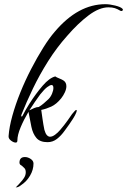

<svg xmlns="http://www.w3.org/2000/svg" viewBox="-20 -681 607 917"><path d="M55 0Q45 0 32.5 -9.5Q20 -19 21 -31Q24 -74 39 -128Q54 -182 77 -239Q100 -296 128.5 -351Q157 -406 186 -452.5Q215 -499 242 -530Q353 -661 483 -661Q504 -661 530 -654.5Q556 -648 564 -640Q567 -637 567 -635Q567 -631 563 -629Q559 -627 554 -630Q541 -638 528.5 -642Q516 -646 498 -646Q454 -646 403 -607.5Q352 -569 301 -510Q251 -454 210 -389Q169 -324 137.5 -258.5Q106 -193 83 -135Q80 -127 82.5 -125Q85 -123 87 -127Q94 -141 102 -155Q110 -169 120 -185Q152 -235 184 -272Q216 -309 244 -316Q249 -312 263 -306.5Q277 -301 284 -296Q297 -287 297 -269Q297 -256 290 -240.5Q283 -225 272 -211Q249 -183 225 -172Q201 -161 177 -156Q179 -142 183 -113.5Q187 -85 192 -61Q197 -43 204 -35.5Q211 -28 219 -28Q230 -28 243 -37.5Q256 -47 267 -60Q287 -83 303.5 -106.5Q320 -130 324 -136Q340 -156 344 -156Q349 -156 344 -143Q339 -130 328 -113Q321 -102 311 -87.5Q301 -73 289 -57Q272 -33 252 -17.5Q232 -2 207 -2Q171 -2 154 -22Q137 -42 130 -75Q123 -108 116 -147Q94 -110 78.5 -73Q63 -36 63 -10Q63 0 55 0ZM120 -154Q130 -159 142.5 -164.5Q155 -170 165 -170Q177 -177 188 -186.5Q199 -196 211 -207Q222 -218 228.5 -233.5Q235 -249 235 -261Q235 -275 226 -275Q219 -275 205.5 -265Q192 -255 172 -230Q161 -215 147.5 -195.5Q134 -176 120 -154ZM99 69Q113 69 126.5 78Q140 87 140 100Q140 130 123.5 158Q107 186 81 203Q68 214 56 214Q56 215 55.5 215Q55 215 55 216Q55 214 57 212.5Q59 211 61 208Q64 205 68.5 200.5Q73 196 77 191Q86 182 94.5 169Q103 156 103 142Q103 129 97 122.5Q91 116 86 112Q83 110 80.5 108Q78 106 76 105Q73 100 73 96Q73 69 99 69Z"/></svg>

Font: The Nautigal
Style: Bold
Weight: 700
Designer: Robert E. Leuschke
Foundry: Robert E. Leuschke
Version: Version 1.100; ttfautohint (v1.8.3)